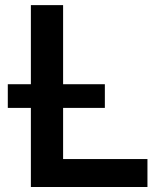

<svg xmlns="http://www.w3.org/2000/svg" viewBox="-20 -748 633 768"><path d="M103.5 0V-727.5H232.4V-111.8H569.8V0ZM11.2 -316.4V-411.1H399.4V-316.4Z"/></svg>

Font: Inter Display SemiBold
Style: Regular
Weight: 600
Designer: Rasmus Andersson
Foundry: rsms
Version: Version 4.001;git-9221beed3